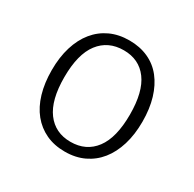

<svg xmlns="http://www.w3.org/2000/svg" viewBox="-125 -668 823 813"><g transform="rotate(30 286.0 -261.5)"><path d="M65 -261Q65 -324 80.5 -374.5Q96 -425 125 -460.5Q154 -496 195 -515Q236 -534 288 -534Q339 -534 380 -515.5Q421 -497 449 -461.5Q477 -426 492 -376Q507 -326 507 -263Q507 -200 491.5 -149.5Q476 -99 447.5 -63.5Q419 -28 378 -8.5Q337 11 285 11Q233 11 192.5 -8Q152 -27 123.5 -62Q95 -97 80 -147.5Q65 -198 65 -261ZM288 -486Q212 -486 169 -430Q126 -374 126 -261Q126 -150 168 -93.5Q210 -37 285 -37Q361 -37 403.5 -93.5Q446 -150 446 -263Q446 -374 404.5 -430Q363 -486 288 -486Z"/></g></svg>

Font: Jldddboxgfspflltxgxzjzlszac
Style: Regular
Weight: 300
Designer: Carrois Corporate & Edenspiekermann
Foundry: Carrois Corporate GbR & Edenspiekermann AG
Version: Version 2.001